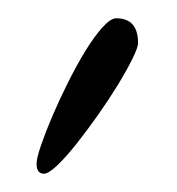

<svg xmlns="http://www.w3.org/2000/svg" viewBox="-20 -700 194 210"><path d="M131 -653Q131 -648 124.5 -635Q118 -622 108.5 -606.5Q99 -591 87 -574Q75 -557 63.5 -542.5Q52 -528 42.5 -519Q33 -510 28 -510Q20 -510 20 -521Q20 -527 25 -541.5Q30 -556 37.5 -573.5Q45 -591 54.5 -610Q64 -629 73.5 -644.5Q83 -660 92 -670Q101 -680 107 -680Q131 -680 131 -653Z"/></svg>

Font: Life Savers
Style: Regular
Weight: 400
Version: Version 2.001; ttfautohint (v0.93) -l 8 -r 50 -G 200 -x 14 -